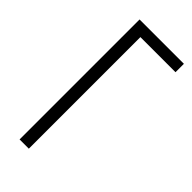

<svg xmlns="http://www.w3.org/2000/svg" viewBox="-230 -761 808 808"><g transform="rotate(45 174.5 -357.0)"><path d="M340 -714H76V0H131V-664H340Z"/></g></svg>

Font: Noto Sans UI Condensed Light
Style: Regular
Weight: 300
Width: 3
Designer: Monotype Design Team
Foundry: Monotype Imaging Inc.
Version: Version 1.901